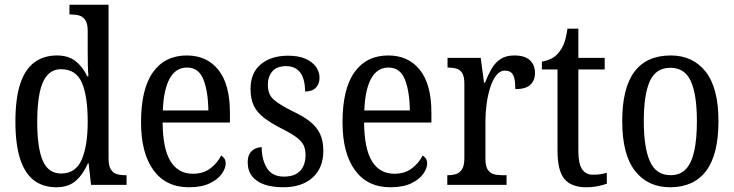

<svg xmlns="http://www.w3.org/2000/svg" viewBox="-20 -780 3097 810"><path d="M218 10Q162 10 123.5 -19Q85 -48 65 -109.5Q45 -171 45 -267Q45 -364 65 -425.5Q85 -487 124.5 -516.5Q164 -546 220 -546Q269 -546 299.5 -521.5Q330 -497 348 -458H353Q351 -482 350.5 -510Q350 -538 350 -564V-650Q350 -680 340 -695Q330 -710 314.5 -714.5Q299 -719 280 -719H273V-760H438V-111Q438 -82 447 -66.5Q456 -51 471.5 -46Q487 -41 506 -41H514V0H364L354 -91H351Q331 -45 300 -17.5Q269 10 218 10ZM238 -48Q299 -48 324.5 -106Q350 -164 350 -267Q350 -374 325.5 -431Q301 -488 237 -488Q202 -488 179.5 -462.5Q157 -437 147 -387.5Q137 -338 137 -266Q137 -156 160.5 -102Q184 -48 238 -48Z M777 10Q680 10 627.5 -62Q575 -134 575 -264Q575 -405 625.5 -475.5Q676 -546 768 -546Q853 -546 901.5 -485Q950 -424 950 -305V-263H666Q667 -152 699.5 -99.5Q732 -47 794 -47Q838 -47 868 -70Q898 -93 913 -124Q920 -120 926 -112Q932 -104 932 -90Q932 -70 915.5 -46.5Q899 -23 864.5 -6.5Q830 10 777 10ZM859 -314Q858 -395 838 -445Q818 -495 769 -495Q721 -495 695.5 -448Q670 -401 667 -314Z M1175 10Q1129 10 1095.5 -1.5Q1062 -13 1043.5 -36.5Q1025 -60 1025 -95Q1025 -119 1034 -133Q1043 -147 1057 -153Q1071 -159 1084 -159Q1084 -107 1106 -71Q1128 -35 1178 -35Q1224 -35 1246.5 -59.5Q1269 -84 1269 -126Q1269 -151 1260.5 -168Q1252 -185 1230.5 -201Q1209 -217 1171 -236Q1124 -260 1094.5 -282.5Q1065 -305 1051 -333.5Q1037 -362 1037 -405Q1037 -473 1080.5 -509Q1124 -545 1195 -545Q1240 -545 1269 -532Q1298 -519 1313 -498Q1328 -477 1328 -452Q1328 -426 1312.5 -410Q1297 -394 1267 -394Q1267 -447 1246.5 -474Q1226 -501 1187 -501Q1148 -501 1129 -479Q1110 -457 1110 -422Q1110 -382 1134 -360.5Q1158 -339 1214 -311Q1259 -290 1287.5 -267.5Q1316 -245 1330 -215.5Q1344 -186 1344 -144Q1344 -72 1299 -31Q1254 10 1175 10Z M1627 10Q1530 10 1477.5 -62Q1425 -134 1425 -264Q1425 -405 1475.5 -475.5Q1526 -546 1618 -546Q1703 -546 1751.5 -485Q1800 -424 1800 -305V-263H1516Q1517 -152 1549.5 -99.5Q1582 -47 1644 -47Q1688 -47 1718 -70Q1748 -93 1763 -124Q1770 -120 1776 -112Q1782 -104 1782 -90Q1782 -70 1765.5 -46.5Q1749 -23 1714.5 -6.5Q1680 10 1627 10ZM1709 -314Q1708 -395 1688 -445Q1668 -495 1619 -495Q1571 -495 1545.5 -448Q1520 -401 1517 -314Z M1867 0V-41H1870Q1889 -41 1904.5 -46Q1920 -51 1929.5 -66.5Q1939 -82 1939 -113V-427Q1939 -457 1930 -471.5Q1921 -486 1905.5 -490.5Q1890 -495 1871 -495H1868V-536H2008L2022 -431H2026Q2038 -462 2053 -488.5Q2068 -515 2091 -530.5Q2114 -546 2150 -546Q2194 -546 2215.5 -526Q2237 -506 2237 -472Q2237 -441 2217.5 -422.5Q2198 -404 2154 -404Q2154 -432 2150 -449Q2146 -466 2136.5 -474Q2127 -482 2110 -482Q2089 -482 2073.5 -462Q2058 -442 2048 -410.5Q2038 -379 2033 -342.5Q2028 -306 2028 -273V-108Q2028 -79 2037.5 -64.5Q2047 -50 2062 -45.5Q2077 -41 2096 -41H2117V0Z M2453 10Q2391 10 2361.5 -24.5Q2332 -59 2332 -145V-487H2266V-520Q2288 -524 2305.5 -532.5Q2323 -541 2336 -557Q2350 -573 2359 -595.5Q2368 -618 2374 -659H2420V-536H2531V-487H2420V-143Q2420 -90 2435.5 -66.5Q2451 -43 2481 -43Q2499 -43 2512.5 -45Q2526 -47 2540 -51V-5Q2527 0 2503.5 5Q2480 10 2453 10Z M2807 10Q2713 10 2659 -59Q2605 -128 2605 -269Q2605 -409 2656.5 -477.5Q2708 -546 2810 -546Q2903 -546 2957 -477.5Q3011 -409 3011 -269Q3011 -128 2959 -59Q2907 10 2807 10ZM2809 -41Q2850 -41 2874 -67Q2898 -93 2909 -143.5Q2920 -194 2920 -269Q2920 -381 2894.5 -437.5Q2869 -494 2808 -494Q2747 -494 2721.5 -437.5Q2696 -381 2696 -269Q2696 -157 2722 -99Q2748 -41 2809 -41Z"/></svg>

Font: Noto Serif Khmer Condensed
Style: Regular
Weight: 400
Width: 3
Designer: Danh Hong and the Monotype Design Team
Foundry: Monotype Imaging Inc.
Version: Version 2.004